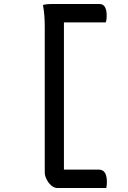

<svg xmlns="http://www.w3.org/2000/svg" viewBox="-20 -780 640 961"><path d="M512 161H267Q252 161 237.5 149Q223 137 213.5 118.5Q204 100 204 83V-646Q204 -675 202 -701.5Q200 -728 195 -755Q206 -758 216 -759Q226 -760 239 -760H478Q514 -760 514 -701Q514 -692 513 -683.5Q512 -675 509 -668H300V69H475Q515 69 515 131Q515 149 512 161Z"/></svg>

Font: Recursive Mn Csl St
Style: Regular
Weight: 400
Monospace: yes
Version: Version 1.079;hotconv 1.0.112;makeotfexe 2.5.65598; ttfautoh